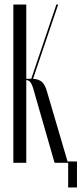

<svg xmlns="http://www.w3.org/2000/svg" viewBox="-20 -719 362 848"><path d="M221 0 127 -327Q120 -350 113 -357.5Q106 -365 97 -365H96V0H39V-699H96V-371H115H118L229 -699H237L126 -371Q148 -370 163 -359Q178 -348 188 -313L280 0ZM257 -6H320V109H281V0H257Z"/></svg>

Font: Moniqa Cond Display
Style: Regular
Weight: 400
Width: 3
Designer: Rajesh Rajput
Foundry: Rajesh Rajput
Version: Version 1.000